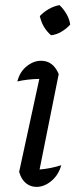

<svg xmlns="http://www.w3.org/2000/svg" viewBox="-20 -726 307 752"><path d="M220 -79Q209 -40 181 -17Q153 6 123 6Q99 6 81 -9Q63 -24 55 -53L134 -417Q86 -416 48 -407Q57 -444 84 -466Q111 -488 141 -488Q188 -488 210 -436L135 -62Q180 -66 220 -79ZM213 -706Q229 -691 240.5 -671Q252 -651 255 -630Q241 -614 221 -602Q201 -590 180 -588Q146 -617 136 -663Q151 -679 171 -690.5Q191 -702 213 -706Z"/></svg>

Font: Piazzolla
Style: Italic
Weight: 400
Italic angle: -11.3°
Designer: Juan Pablo del Peral
Foundry: Huerta Tipografica
Version: Version 1.330